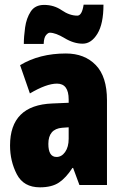

<svg xmlns="http://www.w3.org/2000/svg" viewBox="-20 -792 525 822"><path d="M338 -772Q331 -725 311 -725Q278 -725 244.5 -748Q211 -771 169 -771Q130 -771 111.5 -742.5Q93 -714 87.5 -674.5Q82 -635 82 -604H167Q168 -631 177 -641.5Q186 -652 193 -652Q218 -652 257 -628.5Q296 -605 334 -605Q371 -605 397 -647.5Q423 -690 423 -772ZM274 -198Q274 -163 259 -141.5Q244 -120 222 -120Q187 -120 187 -176Q187 -240 246 -245L274 -247ZM66 -513 108 -392Q179 -434 224 -434Q274 -434 274 -366V-352L204 -349Q23 -342 23 -169Q23 -102 52 -46Q81 10 151 10Q202 10 232.5 -10.5Q263 -31 290 -73H293L320 0H438V-363Q438 -464 390 -513.5Q342 -563 262 -563Q149 -563 66 -513Z"/></svg>

Font: Noto Sans Display Condensed Black
Style: Regular
Weight: 900
Width: 3
Designer: Monotype Design team
Foundry: Monotype Imaging Inc.
Version: 1.000